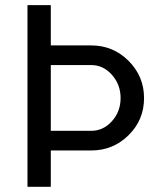

<svg xmlns="http://www.w3.org/2000/svg" viewBox="-20 -720 643 740"><path d="M85.9 0V-700.2H175.8V-544.9H332Q416 -544.9 475.6 -485.4Q535.2 -425.8 535.2 -341.8Q535.2 -257.8 475.6 -199Q416 -140.1 332 -140.1H175.8V0ZM175.8 -215.8H332Q377.9 -215.8 411.4 -252.9Q444.8 -290 444.8 -342Q444.8 -394 411.4 -431.6Q377.9 -469.2 332 -469.2H175.8Z"/></svg>

Font: Carme
Style: Regular
Weight: 400
Version: 1.000